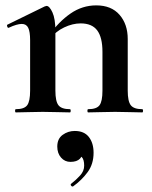

<svg xmlns="http://www.w3.org/2000/svg" viewBox="-20 -418 566 714"><path d="M308 0Q305 0 305 -6Q305 -12 308 -12Q339 -12 350 -26.5Q361 -41 361 -81V-225Q361 -279 341.5 -305Q322 -331 280 -331Q250 -331 218.5 -316Q187 -301 168 -275L163 -287Q198 -337 242 -367.5Q286 -398 338 -398Q394 -398 424.5 -363Q455 -328 455 -273V-81Q455 -41 466.5 -26.5Q478 -12 509 -12Q512 -12 512 -6Q512 0 509 0Q489 0 463 -1Q437 -2 408 -2Q380 -2 354 -1Q328 0 308 0ZM39 0Q36 0 36 -6Q36 -12 39 -12Q70 -12 81 -26.5Q92 -41 92 -81V-269Q92 -300 85 -314.5Q78 -329 61 -329Q52 -329 40 -325.5Q28 -322 13 -315Q9 -313 7 -319Q5 -325 7 -326L146 -394Q152 -396 153 -396Q164 -396 175 -372Q186 -348 186 -303V-81Q186 -41 197.5 -26.5Q209 -12 240 -12Q243 -12 243 -6Q243 0 240 0Q220 0 194 -1Q168 -2 139 -2Q111 -2 85 -1Q59 0 39 0ZM252 275Q248 277 244.5 272.5Q241 268 245 265Q263 251 278 234.5Q293 218 293 198Q293 175 284 166Q275 157 261 156L288 137Q289 160 277.5 172Q266 184 242 184Q221 184 207 168Q193 152 193 127Q193 98 213 83.5Q233 69 258 69Q293 69 310.5 91.5Q328 114 328 150Q328 192 306 222Q284 252 252 275Z"/></svg>

Font: Cormorant Infant Light
Style: Bold
Weight: 700
Version: Version 4.001